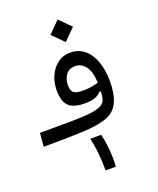

<svg xmlns="http://www.w3.org/2000/svg" viewBox="-175 -771 928 1128"><g transform="rotate(-20 289.0 -207.0)"><path d="M-7.8 2.4 -0.5 -82Q3.4 -82 7.6 -82Q11.7 -82 15.6 -82Q124 -82 192.4 -82.8Q260.7 -83.5 302 -87.4Q343.3 -91.3 370.6 -101.1Q393.1 -109.4 405 -125Q417 -140.6 419.4 -189L408.2 -188.5Q397 -173.3 374 -163.8Q351.1 -154.3 307.6 -154.3Q238.3 -154.3 207.8 -183.1Q177.2 -211.9 177.2 -282.7Q177.2 -331.5 195.8 -372.8Q214.4 -414.1 248 -439.2Q281.7 -464.4 326.7 -464.4Q378.4 -464.4 414.8 -434.1Q451.2 -403.8 470.5 -350.1Q489.7 -296.4 489.7 -226.6Q489.7 -146.5 467 -97.9Q444.3 -49.3 394.5 -28.8Q339.4 -6.8 242.2 -2.2Q145 2.4 -7.8 2.4ZM419.9 -242.7Q416.5 -312.5 391.1 -346.2Q365.7 -379.9 325.7 -379.9Q288.6 -379.9 269 -352.8Q249.5 -325.7 249.5 -289.6Q249.5 -254.9 264.4 -241.7Q279.3 -228.5 323.7 -228.5Q352.5 -228.5 375.2 -232.4Q397.9 -236.3 419.9 -242.7ZM324.7 -531.2 254.4 -601.6 324.7 -672.4 395 -601.6ZM286.6 257.3Q286.6 205.1 281.7 153.1Q276.9 101.1 265.1 51.8H333.5Q341.8 83.5 346.4 121.3Q351.1 159.2 352.1 195.1Q353 231 350.1 257.3Z"/></g></svg>

Font: Cascadia Mono SemiLight
Style: Regular
Weight: 350
Monospace: yes
Designer: Aaron Bell
Foundry: Saja Typeworks
Version: Version 2404.023; ttfautohint (v1.8.4)